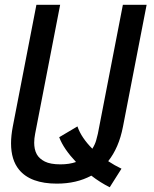

<svg xmlns="http://www.w3.org/2000/svg" viewBox="-20 -749 642 798"><path d="M436 29.3Q397 9.8 359.4 -19Q298.3 14.2 216.3 14.2Q162.1 14.2 122.6 -0.2Q83 -14.6 59.1 -43.9Q25.9 -84.5 25.9 -153.3Q25.9 -185.1 33.2 -223.1L131.3 -729H230L126 -192.9Q122.1 -173.3 122.1 -155.8Q122.1 -143.1 124.5 -130.9Q127 -118.7 132.8 -107.9Q143.1 -89.4 166.3 -77.6Q189.5 -65.9 231.4 -65.9Q268.1 -65.9 295.9 -75.7Q271 -102.1 253.2 -127.9Q235.4 -153.8 226.1 -178.7L301.8 -223.6Q310.5 -198.7 326.2 -175.8Q341.8 -152.8 363.8 -130.9Q375 -148.9 379.6 -165.3Q384.3 -181.6 386.7 -192.9L490.7 -729H589.4L491.2 -223.1Q482.4 -177.7 467 -142.3Q451.7 -106.9 429.7 -79.1Q442.9 -70.3 456.8 -62.5Q470.7 -54.7 484.9 -47.9L436 29.3Z"/></svg>

Font: Hack
Style: Italic
Weight: 400
Italic angle: -11°
Monospace: yes
Designer: Christopher Simpkins
Foundry: Christopher Simpkins
Version: Version 2.019; ttfautohint (v1.4.1) -l 4 -r 80 -G 350 -x 0 -